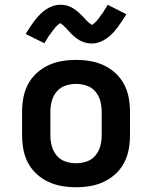

<svg xmlns="http://www.w3.org/2000/svg" viewBox="-20 -780 640 808"><path d="M300 8Q270 8 240.5 3Q211 -2 184 -14.5Q157 -27 134.5 -47.5Q112 -68 98 -94.5Q84 -121 78.5 -150.5Q73 -180 73 -210V-310Q73 -340 78.5 -369.5Q84 -399 98 -425.5Q112 -452 134.5 -472.5Q157 -493 184 -505.5Q211 -518 240.5 -523Q270 -528 300 -528Q330 -528 359.5 -523Q389 -518 416 -505.5Q443 -493 465.5 -472.5Q488 -452 502 -425.5Q516 -399 521.5 -369.5Q527 -340 527 -310V-210Q527 -180 521.5 -150.5Q516 -121 502 -94.5Q488 -68 465.5 -47.5Q443 -27 416 -14.5Q389 -2 359.5 3Q330 8 300 8ZM300 -93Q323 -93 345 -100.5Q367 -108 381.5 -125.5Q396 -143 402 -165Q408 -187 408 -210V-310Q408 -333 402 -355Q396 -377 381.5 -394.5Q367 -412 345 -419.5Q323 -427 300 -427Q277 -427 255 -419.5Q233 -412 218.5 -394.5Q204 -377 198 -355Q192 -333 192 -310V-210Q192 -187 198 -165Q204 -143 218.5 -125.5Q233 -108 255 -100.5Q277 -93 300 -93ZM366 -597Q361 -597 355.5 -597.5Q350 -598 345 -599Q340 -600 335.5 -601.5Q331 -603 326 -605Q321 -607 316.5 -609.5Q312 -612 308.5 -614.5Q305 -617 300 -620.5Q295 -624 291 -627.5Q287 -631 283.5 -634.5Q280 -638 276.5 -641.5Q273 -645 270 -648.5Q267 -652 263 -656.5Q259 -661 255 -664.5Q251 -668 248 -671.5Q245 -675 240 -678Q235 -681 234 -683Q233 -682 230 -680Q227 -678 224.5 -676Q222 -674 219 -671Q216 -668 214.5 -666.5Q213 -665 211.5 -663Q210 -661 208.5 -659Q207 -657 205 -655Q203 -653 201.5 -650.5Q200 -648 198 -645.5Q196 -643 194 -640Q192 -637 189.5 -634Q187 -631 185 -628Q183 -625 181 -621.5Q179 -618 176.5 -614Q174 -610 171.5 -606Q169 -602 167 -598L88 -637Q99 -655 109 -670Q119 -685 128.5 -697Q138 -709 148.5 -719.5Q159 -730 172.5 -739.5Q186 -749 202 -754.5Q218 -760 234 -760Q239 -760 244.5 -759.5Q250 -759 255 -758Q260 -757 264.5 -755.5Q269 -754 274 -752Q279 -750 283.5 -747.5Q288 -745 291.5 -742.5Q295 -740 300 -736.5Q305 -733 309 -729.5Q313 -726 316.5 -722.5Q320 -719 323.5 -715.5Q327 -712 330 -709Q333 -706 337 -701.5Q341 -697 345 -693Q349 -689 352 -686Q355 -683 359.5 -680.5Q364 -678 366 -675Q367 -675 370 -677Q373 -679 375.5 -681.5Q378 -684 381 -686.5Q384 -689 385.5 -690.5Q387 -692 388.5 -694Q390 -696 391.5 -698Q393 -700 395 -702Q397 -704 398.5 -706.5Q400 -709 402 -712Q404 -715 406 -717.5Q408 -720 410.5 -723Q413 -726 415 -729.5Q417 -733 419 -736.5Q421 -740 423.5 -743.5Q426 -747 428.5 -751Q431 -755 433 -760L512 -720Q501 -703 491 -688Q481 -673 471.5 -660.5Q462 -648 451.5 -637.5Q441 -627 427.5 -617.5Q414 -608 398 -602.5Q382 -597 366 -597Z"/></svg>

Font: Iosevka Fixed Extended
Style: Bold
Weight: 700
Width: 7
Monospace: yes
Designer: Belleve Invis
Foundry: Belleve Invis
Version: Version 24.1.1; ttfautohint (v1.8.4)